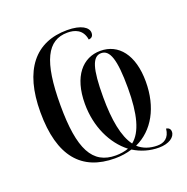

<svg xmlns="http://www.w3.org/2000/svg" viewBox="-108 -646 759 778"><g transform="rotate(-20 272.0 -257.5)"><path d="M449 30C493 30 520 10 520 -13C520 -25 513 -31 502 -33C498 7 474 20 446 20C413 20 385 10 364 -9C443 -45 490 -129 490 -240C490 -356 437 -420 359 -420C283 -420 227 -358 227 -239C227 -141 267 -57 329 -9C313 -3 293 0 274 0C174 0 132 -78 132 -268C132 -458 172 -535 259 -535C289 -535 324 -525 331 -479C344 -480 351 -487 351 -501C351 -524 322 -545 261 -545C124 -545 46 -451 46 -269C46 -78 124 10 267 10C294 10 319 6 341 -1C373 19 410 30 449 30ZM352 -23C320 -66 306 -140 306 -240C306 -362 321 -410 359 -410C396 -410 413 -364 413 -240C413 -128 394 -56 352 -23Z"/></g></svg>

Font: Noto Serif Display Condensed
Style: Regular
Weight: 400
Width: 3
Designer: Monotype Design Team
Foundry: Monotype Imaging Inc.
Version: Version 2.009